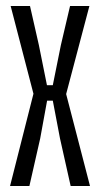

<svg xmlns="http://www.w3.org/2000/svg" viewBox="-20 -620 334 640"><path d="M13.5 0 91.5 -307.5 15.5 -600H80L109.5 -470L136.5 -336H156L183 -470L213.5 -600H278L200.5 -306.5L280 0H215.5L180 -158.5L156 -284.5H137L114 -158.5L78 0Z"/></svg>

Font: Big Shoulders Display Thin
Style: Regular
Weight: 400
Version: Version 2.002